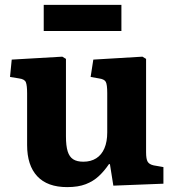

<svg xmlns="http://www.w3.org/2000/svg" viewBox="-20 -752 715 786"><path d="M255 14Q174 14 132.5 -30.5Q91 -75 91 -158V-370Q91 -402 86 -415Q81 -428 58 -431L21 -437L28 -508L235 -520L250 -511V-194Q250 -155 257 -132.5Q264 -110 279.5 -100Q295 -90 321 -90Q352 -90 374 -104Q396 -118 407.5 -145Q419 -172 419 -210V-371Q419 -406 413 -417Q407 -428 385 -431L351 -437L362 -508L563 -520L578 -511V-129Q578 -101 584.5 -90Q591 -79 609 -75L649 -68V0L444 8L430 -80H426Q407 -52 384.5 -31Q362 -10 331 2Q300 14 255 14ZM159 -625V-732H477V-625Z"/></svg>

Font: Literata 18pt
Style: Bold
Weight: 700
Designer: Latin by Veronika Burian and Jose Scaglione. Greek by Irene Vlachou. Cyrillic by Vera Evstafieva.
Foundry: TypeTogether
Version: Version 3.103;gftools[0.9.29]